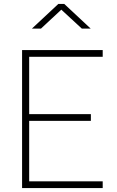

<svg xmlns="http://www.w3.org/2000/svg" viewBox="-20 -954 592 974"><path d="M92 0V-700H501V-666H128V-375H441V-341H128V-34H501V0ZM142 -809 276 -934H306L440 -809H395L291 -905L188 -809Z"/></svg>

Font: Titillium Web[RUS by Daymarius]
Style: Regular
Weight: 200
Designer: Cyrillization by Daymarius
Foundry: Cyrillization by Daymarius
Version: Version 1.002 September 11, 2018